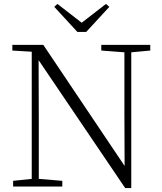

<svg xmlns="http://www.w3.org/2000/svg" viewBox="-20 -952 828 980"><path d="M273 -932 397 -836 521 -932 538 -917 420 -789H375L257 -917ZM619 8 177 -645 178 -343V-39L298 -29V0H47V-29L142 -39V-688L43 -694V-723H201L616 -105L615 -373V-685L497 -694V-723H747V-694L650 -685V8Z"/></svg>

Font: Minh Nguyen ExtraLight
Style: Regular
Weight: 250
Designer: Ryoko NISHIZUKA 西塚涼子 (kana & ideographs); Frank Grießhammer (Latin, Greek & Cyrillic); Wenlong ZHANG 张文龙 (bopomofo); San
Foundry: Adobe
Version: Version 1.100;July 7, 2023;FontCreator 14.0.0.2814 64-bit